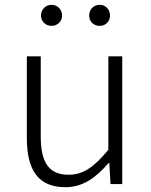

<svg xmlns="http://www.w3.org/2000/svg" viewBox="-20 -768 630 801"><path d="M253 13C327 13 381 -28 433 -88H436L441 0H490V-533H432V-143C372 -71 328 -39 266 -39C184 -39 150 -90 150 -199V-533H92V-192C92 -55 142 13 253 13ZM195 -660C220 -660 239 -679 239 -703C239 -728 220 -748 195 -748C170 -748 151 -728 151 -703C151 -679 170 -660 195 -660ZM396 -660C421 -660 439 -679 439 -703C439 -728 421 -748 396 -748C370 -748 352 -728 352 -703C352 -679 370 -660 396 -660Z"/></svg>

Font: Genne Gothic Light
Style: Regular
Weight: 300
Designer: Ryoko NISHIZUKA (kana & ideographs); Paul D. Hunt (Latin, Greek & Cyrillic); Wenlong ZHANG (bopomofo); Sandoll Communica
Foundry: Adobe Systems Incorporated
Version: Version 1.004;PS 1.004;hotconv 16.6.51;makeotf.lib2.5.65220